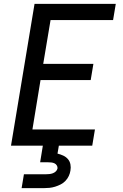

<svg xmlns="http://www.w3.org/2000/svg" viewBox="-20 -755 640 995"><path d="M37 0 159 -735H580L566 -651H242L204 -424H464L450 -340H190L148 -84H472L458 0ZM92 220 104 148H219Q228 148 236.5 147Q245 146 253.5 143Q262 140 269 133.5Q276 127 278 118Q279 110 274.5 102.5Q270 95 262.5 91.5Q255 88 246.5 87Q238 86 229 86H188L202 0H285L278 41Q294 45 308 51.5Q322 58 332 69.5Q342 81 345 97Q348 113 345 129Q343 143 336.5 157Q330 171 319 182.5Q308 194 294 201Q280 208 265.5 212.5Q251 217 236.5 218.5Q222 220 207 220Z"/></svg>

Font: Iosevka SS04 Md Ex Obl
Style: Regular
Weight: 500
Width: 7
Italic angle: -9°
Monospace: yes
Designer: Belleve Invis
Foundry: Belleve Invis
Version: Version 19.0.0; ttfautohint (v1.8.4)